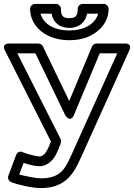

<svg xmlns="http://www.w3.org/2000/svg" viewBox="-31 -924 686 983"><path d="M89.7 -89.8C116.3 -81.2 147 -73 171 -73C194 -73 215 -83.5 232 -100.1C251.3 -118.9 265.5 -149.4 280.6 -192.8C282.9 -199.3 281.9 -207.1 279.3 -212.3L57.6 -651H150.3L302.5 -335.1C302.5 -335.1 329 -290.7 348.1 -336.4L479.6 -651H569.3L336.2 -134.2C300.9 -54.5 275.5 -11 177 -11C156.6 -11 100.1 -21.5 67.5 -30.5ZM85.7 -144.6C67.4 -153.3 55.4 -140.9 51.6 -130.8L11.6 -23.8C7.5 -12.8 12.3 2.3 24.8 7.8C55.6 21.5 136.8 39 177 39C301 39 345.3 -31.3 381.8 -113.8L630.8 -665.7C648.5 -705.1 608 -701 608 -701H463C453.9 -701 443.9 -695.2 439.9 -685.6L323.4 -406.9L188.5 -686.9C184.5 -695.3 175.6 -701 166 -701H17C-27.5 -701 -5.3 -664.7 -5.3 -664.7L229.8 -199.3C217.6 -166.2 204 -142.7 197 -135.9C186.7 -125.8 178.6 -123 171 -123C154.1 -123 99 -138.3 85.7 -144.6ZM176.4 -854H233C241.7 -805.9 277.3 -781 325 -781C372 -781 406.7 -809.1 414.9 -854H471.7C455.9 -798.9 396.8 -768 324 -768C247.3 -768 191.7 -800.1 176.4 -854ZM325 -831C291.9 -831 281 -841 281 -879C281 -889.7 271.1 -904 256 -904H148C137.3 -904 123 -894.1 123 -879C123 -849.2 132.2 -821 149.5 -796.2C184.2 -746.5 248.3 -718 324 -718C362.2 -718 396.8 -724.7 427.1 -738.9C475.7 -761.6 525 -807.8 525 -879C525 -889.7 515.1 -904 500 -904H392C381.3 -904 367 -894.1 367 -879C367 -841.8 354.4 -831 325 -831Z"/></svg>

Font: Fog Sans
Style: Outline
Weight: 700
Foundry: Intel Corporation
Version: Version 1.00